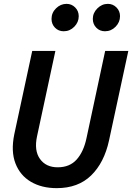

<svg xmlns="http://www.w3.org/2000/svg" viewBox="-20 -964 685 995"><path d="M274 11Q196 11 140 -22Q84 -55 60 -117.5Q36 -180 54 -268L147 -700H267L172 -258Q156 -184 187 -140.5Q218 -97 279 -97Q341 -97 377 -137Q413 -177 428 -247L525 -700H645L545 -236Q520 -121 452.5 -55Q385 11 274 11ZM310 -802Q283 -802 265 -820.5Q247 -839 247 -866Q247 -898 270.5 -921Q294 -944 325 -944Q351 -944 369.5 -925.5Q388 -907 388 -880Q388 -849 365 -825.5Q342 -802 310 -802ZM524 -802Q497 -802 479 -820.5Q461 -839 461 -866Q461 -897 484.5 -920.5Q508 -944 539 -944Q565 -944 583.5 -925.5Q602 -907 602 -880Q602 -849 579 -825.5Q556 -802 524 -802Z"/></svg>

Font: Red Hat Mono Medium
Style: Italic
Weight: 500
Italic angle: -12°
Monospace: yes
Designer: Pentagram, MCKL
Foundry: Pentagram, MCKL
Version: Version 1.023; ttfautohint (v1.8.3)